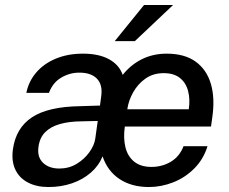

<svg xmlns="http://www.w3.org/2000/svg" viewBox="-20 -743 922 773"><path d="M175 10Q127.5 10 92.8 -8Q58 -26 41.8 -60Q25.5 -94 32 -142Q44 -228 108.8 -270.8Q173.5 -313.5 302 -315.5L382.5 -318L387.5 -355.5Q394 -402 370 -426.5Q346 -451 298.5 -450.5Q260.5 -450.5 226.5 -430.5Q192.5 -410.5 177 -369H86Q95.5 -416 126.5 -451.8Q157.5 -487.5 205.5 -507.2Q253.5 -527 314 -527Q378 -527 419 -504.5Q460 -482 474 -441.5Q506.5 -482.5 551.5 -504.8Q596.5 -527 651 -527Q723 -527 767.5 -495Q812 -463 829 -405.2Q846 -347.5 834.5 -269L829.5 -233.5H482.5Q476 -187 485 -150.2Q494 -113.5 520.2 -92.2Q546.5 -71 589.5 -71Q633 -71 668 -92Q703 -113 719 -154.5H815.5Q799 -101.5 762 -64.5Q725 -27.5 677 -8.8Q629 10 579.5 10Q510 10 461.5 -22Q413 -54 393 -113.5Q377.5 -75.5 345.5 -47.8Q313.5 -20 269.8 -5Q226 10 175 10ZM219 -64.5Q257.5 -64.5 288.5 -83.2Q319.5 -102 339.5 -129.8Q359.5 -157.5 363.5 -184.5L373.5 -256L307.5 -254.5Q257.5 -254 220.8 -243.5Q184 -233 162 -211Q140 -189 135 -152.5Q129 -111 153 -87.8Q177 -64.5 219 -64.5ZM492.5 -303H740Q746 -343.5 737.2 -376.8Q728.5 -410 704.2 -429.2Q680 -448.5 639 -448.5Q597 -448.5 566.2 -427Q535.5 -405.5 516.5 -372Q497.5 -338.5 492.5 -303ZM442 -577.5 560 -723H677L523 -577.5Z"/></svg>

Font: Public Sans Thin Medium
Style: Italic
Weight: 500
Italic angle: -8°
Version: Version 2.001